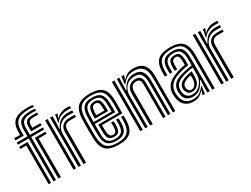

<svg xmlns="http://www.w3.org/2000/svg" viewBox="-64 -1412 2642 2023"><g transform="rotate(-30 1256.5 -400.0)"><path d="M151.5 0V-522H20V-548H151.2V-633Q151.2 -702.5 187.1 -732.8Q223 -763 306 -763Q332.8 -763 343.1 -762.6Q353.5 -762.2 365 -760V-738.5Q351.8 -738.8 340.8 -738.6Q329.8 -738.5 306 -738.5Q239 -738.5 210.1 -714.1Q181.2 -689.8 181.2 -633V-548H339V-522H181.5V0ZM92 0V-470H20V-496H122V0ZM211 0V-496H339V-470H242V0ZM20 -574V-600H91.2V-633Q91.2 -728.5 141.1 -769.8Q191 -811 306 -811Q331.8 -811 344.5 -809.2Q357.2 -807.5 365 -804V-782Q351.2 -785.2 339.8 -786.1Q328.2 -787 306 -787Q206.8 -787 164 -751.2Q121.2 -715.5 121.2 -633V-574ZM211 -574V-633Q211 -671 229.9 -693Q248.8 -715 306 -715Q325.8 -715 335.5 -715Q345.2 -715 365 -715V-691Q345.2 -691 335.5 -691Q325.8 -691 306 -691Q271.2 -691 256.2 -677.6Q241.2 -664.2 241.2 -633V-600H339V-574Z M456 0V-600H485.8L486 -528L480.5 -448.5H487.2Q512 -503 551.4 -527.1Q590.8 -551.2 645 -551.2Q659.5 -551.2 674.8 -550.5Q690 -549.8 696 -549V-523Q688.5 -523.8 671.6 -524.4Q654.8 -525 639.2 -525Q589.5 -525 555.2 -505.1Q521 -485.2 503.5 -453.4Q486 -421.5 486 -385.2V0ZM396 0V-600H426V0ZM516 0V-388Q516 -442.5 547.6 -469.2Q579.2 -496 625.2 -496Q643.2 -496 661.5 -496Q679.8 -496 696 -496V-469.8Q680 -470 660.8 -469.9Q641.5 -469.8 625.2 -469.8Q585.2 -469.8 566.4 -450.6Q547.5 -431.5 547.5 -391.2V0ZM501.5 -508.5 515.8 -577.5V-600H545.5L546 -596L526.8 -552H532.2Q553 -575.8 588.1 -589.6Q623.2 -603.5 659.2 -603.5Q667.5 -603.5 677.5 -602.9Q687.5 -602.2 696 -601V-575Q689 -576.2 680.4 -576.9Q671.8 -577.5 661.5 -577.5Q611.5 -577.5 573.8 -561.9Q536 -546.2 508.2 -508.5Z M943.8 10Q839.2 10 793.2 -31.9Q747.2 -73.8 741.8 -167.5Q740.8 -187 740.1 -223.2Q739.5 -259.5 739.5 -300.6Q739.5 -341.8 740.1 -377Q740.8 -412.2 741.8 -429.8Q748.2 -528.8 796.2 -569.4Q844.2 -610 941.8 -610Q1042.2 -610 1087.8 -569.6Q1133.2 -529.2 1137.8 -436Q1138.8 -415.2 1139.1 -392.9Q1139.5 -370.5 1139.4 -347.5Q1139.2 -324.5 1138.6 -301.9Q1138 -279.2 1136.8 -258H889.5Q889.8 -242.8 890 -226.4Q890.2 -210 890.6 -197.2Q891 -184.5 891.2 -179.8Q893.8 -143.8 905.6 -126.9Q917.5 -110 943.8 -110Q965.5 -110 975.9 -125.1Q986.2 -140.2 988 -175Q988.5 -182.5 988.2 -197.1Q988 -211.8 987 -233H1017Q1018 -213 1018.2 -197.4Q1018.5 -181.8 1018 -173.8Q1015.8 -126.8 998.4 -106.4Q981 -86 943.8 -86Q902 -86 882.8 -107Q863.5 -128 861 -176.2Q860.5 -187.5 860.1 -204Q859.8 -220.5 859.6 -240.5Q859.5 -260.5 859.5 -282H1108Q1108.8 -298.5 1109.1 -317.2Q1109.5 -336 1109.5 -355.9Q1109.5 -375.8 1109.1 -395.6Q1108.8 -415.5 1107.8 -434.5Q1103.8 -515.8 1065.4 -550.9Q1027 -586 941.8 -586Q858.5 -586 818 -550.2Q777.5 -514.5 771.8 -428Q770.5 -409.2 770 -373Q769.5 -336.8 769.5 -295.8Q769.5 -254.8 770.1 -220.4Q770.8 -186 771.5 -170.8Q776.5 -88.8 815 -51.4Q853.5 -14 943.8 -14Q1027.8 -14 1065.8 -50.1Q1103.8 -86.2 1107.8 -169Q1108.2 -180 1108.1 -191.1Q1108 -202.2 1107.6 -213Q1107.2 -223.8 1106.8 -233H1136.8Q1137.5 -219.8 1138 -202Q1138.5 -184.2 1137.8 -168Q1133.2 -72.5 1088.1 -31.2Q1043 10 943.8 10ZM943.8 -38Q872.2 -38 839 -68.8Q805.8 -99.5 801.5 -171.8Q800.5 -187.2 800 -221.2Q799.5 -255.2 799.5 -295.6Q799.5 -336 800 -371.8Q800.5 -407.5 801.8 -426.2Q806.8 -498.5 839 -530.2Q871.2 -562 941.8 -562Q1010 -562 1042.2 -532.8Q1074.5 -503.5 1077.8 -433.8Q1078.8 -414.2 1079.1 -392.9Q1079.5 -371.5 1079.5 -349.6Q1079.5 -327.8 1078.8 -306H829.8Q829.5 -264.5 829.5 -233.4Q829.5 -202.2 829.8 -174Q830.8 -114 857.1 -88Q883.5 -62 943.8 -62Q992.2 -62 1018.5 -85.2Q1044.8 -108.5 1047.8 -170.5Q1048.2 -184.5 1048 -200Q1047.8 -215.5 1046.8 -233H1076.8Q1077.5 -217.8 1078 -202Q1078.5 -186.2 1077.8 -169.8Q1074.5 -99.5 1043.2 -68.8Q1012 -38 943.8 -38ZM830 -330H1049.2Q1049.5 -349.5 1049.4 -366.8Q1049.2 -384 1048.9 -400.4Q1048.5 -416.8 1047.8 -433.2Q1045 -494.5 1017.4 -516.2Q989.8 -538 941.8 -538Q887.5 -538 861.6 -511.8Q835.8 -485.5 831.5 -424Q831.2 -417.8 830.8 -391.2Q830.2 -364.8 830 -330ZM859.8 -354Q860 -367.2 860.2 -380.9Q860.5 -394.5 860.9 -405.6Q861.2 -416.8 861.5 -422.2Q865 -471.5 883.8 -492.8Q902.5 -514 941.8 -514Q981.2 -514 998.6 -494Q1016 -474 1018 -430Q1018.5 -420 1018.9 -406.9Q1019.2 -393.8 1019.4 -379.9Q1019.5 -366 1019.5 -354ZM890 -378H989.2Q989.2 -386.2 989 -395.5Q988.8 -404.8 988.5 -413.6Q988.2 -422.5 988 -429Q986.5 -461 975.8 -475.5Q965 -490 941.8 -490Q917.5 -490 905.8 -474Q894 -458 891.5 -420.8Q891.2 -416.5 891 -410.5Q890.8 -404.5 890.5 -396.5Q890.2 -388.5 890 -378Z M1604 0V-405.8Q1604 -424.2 1602.4 -453.9Q1600.8 -483.5 1589 -513.5Q1577.2 -543.5 1547.9 -564Q1518.5 -584.5 1463 -584.5Q1413.5 -584.5 1380.6 -565.4Q1347.8 -546.2 1320.2 -508.5H1313.5L1323.8 -600H1353.5L1354 -590L1338.8 -552H1344.2Q1371 -581.5 1399.2 -596Q1427.5 -610.5 1472.8 -610.5Q1523.2 -610.5 1554.4 -595.1Q1585.5 -579.8 1602.1 -555.5Q1618.8 -531.2 1625.4 -503.9Q1632 -476.5 1632.9 -451.9Q1633.8 -427.2 1633.8 -411.8V0ZM1208 0V-600H1238V0ZM1328 0V-388Q1328 -423.8 1341.1 -449.5Q1354.2 -475.2 1378.2 -489.1Q1402.2 -503 1434.8 -503Q1467.2 -503 1484 -490.8Q1500.8 -478.5 1507.1 -460.4Q1513.5 -442.2 1514 -424Q1514.5 -405.8 1514.5 -393.8V0H1484.5V-392Q1484.5 -406.5 1483.8 -426.5Q1483 -446.5 1472 -461.6Q1461 -476.8 1430.2 -476.8Q1408.8 -476.8 1392.8 -467.4Q1376.8 -458 1368 -439.1Q1359.2 -420.2 1359.2 -391.2V0ZM1268 0V-600H1297.8L1292.5 -448.5H1299.2Q1323.8 -502.2 1361.2 -530.4Q1398.8 -558.5 1453.8 -558Q1516.5 -557.5 1545.2 -519.2Q1574 -481 1574 -403.8V0H1544V-399.8Q1544 -458.2 1523.5 -495.1Q1503 -532 1442.5 -532Q1396.5 -532 1364.1 -511.4Q1331.8 -490.8 1314.9 -457.4Q1298 -424 1298 -385.2V0Z M2083.2 0V-404Q2083.2 -501.5 2046 -543.8Q2008.8 -586 1922.2 -586Q1833.2 -586 1793.5 -550.9Q1753.8 -515.8 1750.2 -434.8Q1749.8 -419.5 1749.6 -402.8Q1749.5 -386 1751 -369.2H1721.2Q1719.8 -387 1719.6 -401.4Q1719.5 -415.8 1720.2 -436Q1724 -530 1771.5 -570Q1819 -610 1922.2 -610Q1990.8 -610 2032.8 -589.1Q2074.8 -568.2 2094 -523Q2113.2 -477.8 2113.2 -404V0ZM1881.8 -60Q1920.5 -60 1952.2 -82.6Q1984 -105.2 2003 -140.8Q2022 -176.2 2022 -214.8V-305Q1994.5 -303.2 1960.4 -296.1Q1926.2 -289 1892.8 -278Q1846 -262.5 1819.2 -238Q1792.5 -213.5 1789.8 -169.5Q1789.5 -162.8 1790.1 -155.9Q1790.8 -149 1791 -144.8Q1794.5 -104 1818 -82Q1841.5 -60 1881.8 -60ZM1889.5 -86Q1858.5 -86 1842.1 -105.1Q1825.8 -124.2 1820.8 -147.5Q1820.2 -150.5 1819.8 -157Q1819.2 -163.5 1819.5 -166.5Q1822.2 -201 1842.4 -221.1Q1862.5 -241.2 1901.8 -255Q1921.5 -262 1945.5 -267.9Q1969.5 -273.8 1992.2 -277V-212Q1992.2 -176.5 1980.1 -147.9Q1968 -119.2 1945 -102.6Q1922 -86 1889.5 -86ZM1894 -109.5Q1915.8 -109.5 1931 -122.5Q1946.2 -135.5 1954.2 -158Q1962.2 -180.5 1962.2 -209.2V-246.5Q1944 -242.2 1931.1 -238.5Q1918.2 -234.8 1911.2 -232Q1878 -218.2 1864.1 -204Q1850.2 -189.8 1849.8 -166.8Q1849.8 -162 1849.8 -158.1Q1849.8 -154.2 1850.8 -150Q1853.8 -137.8 1863.6 -123.6Q1873.5 -109.5 1894 -109.5ZM1851.5 10.5Q1786.8 10.5 1747.1 -26.8Q1707.5 -64 1701.2 -137Q1700.5 -146.2 1700 -159.4Q1699.5 -172.5 1700.2 -180.2Q1705.5 -241.8 1743.6 -280.6Q1781.8 -319.5 1864 -346.8Q1883.2 -353.2 1896.9 -357.2Q1910.5 -361.2 1925.5 -364.5Q1940.5 -367.8 1963.2 -371.5V-404.2Q1963.2 -450.2 1953.9 -470.1Q1944.5 -490 1922.2 -490Q1895 -490 1883.1 -475.6Q1871.2 -461.2 1870 -429.5Q1869.8 -424.2 1869.5 -406Q1869.2 -387.8 1870 -369.2H1840.2Q1839.2 -391.5 1839.6 -406.9Q1840 -422.2 1840.2 -432.8Q1842.2 -479 1863 -496.5Q1883.8 -514 1922.2 -514Q1960.8 -514 1977 -488.5Q1993.2 -463 1993.2 -404.2V-350.8Q1956.2 -345.2 1929.5 -339.1Q1902.8 -333 1873.8 -324Q1800 -300.8 1767.5 -266Q1735 -231.2 1730.2 -177.8Q1729.8 -170.5 1730.1 -159.2Q1730.5 -148 1731.2 -139.5Q1736.5 -77.2 1770.5 -45Q1804.5 -12.8 1861.2 -12.8Q1913.5 -12.8 1945.8 -35.9Q1978 -59 2000 -91.5H2006.8L1996.5 -22.5V0H1966.8L1966.2 -4L1981.5 -48H1976Q1949.5 -18.5 1923.2 -4Q1897 10.5 1851.5 10.5ZM2023.2 0.2V-72L2027.8 -151.5H2021Q1997 -98.2 1961.8 -67.2Q1926.5 -36.2 1870.5 -36.5Q1824.8 -36.8 1795.1 -62.8Q1765.5 -88.8 1761 -142.2Q1760.8 -147.2 1760.1 -157.6Q1759.5 -168 1760 -174.5Q1764.2 -221.8 1792.4 -252.2Q1820.5 -282.8 1883.2 -301Q1909 -308.5 1933.5 -314.1Q1958 -319.8 1980.6 -323.5Q2003.2 -327.2 2023.2 -329V-404Q2023.2 -475.8 2000 -506.9Q1976.8 -538 1922.2 -538Q1865 -538 1838.8 -513.6Q1812.5 -489.2 1810.2 -433.5Q1809.8 -419 1809.5 -403Q1809.2 -387 1810.5 -369.2H1780.8Q1779.5 -388.5 1779.6 -404.4Q1779.8 -420.2 1780.2 -434Q1783 -502.5 1816 -532.2Q1849 -562 1922.2 -562Q1992.5 -562 2022.9 -525.4Q2053.2 -488.8 2053.2 -404V0.2Z M2253.2 0V-600H2283L2283.2 -528L2277.8 -448.5H2284.5Q2309.2 -503 2348.6 -527.1Q2388 -551.2 2442.2 -551.2Q2456.8 -551.2 2472 -550.5Q2487.2 -549.8 2493.2 -549V-523Q2485.8 -523.8 2468.9 -524.4Q2452 -525 2436.5 -525Q2386.8 -525 2352.5 -505.1Q2318.2 -485.2 2300.8 -453.4Q2283.2 -421.5 2283.2 -385.2V0ZM2193.2 0V-600H2223.2V0ZM2313.2 0V-388Q2313.2 -442.5 2344.9 -469.2Q2376.5 -496 2422.5 -496Q2440.5 -496 2458.8 -496Q2477 -496 2493.2 -496V-469.8Q2477.2 -470 2458 -469.9Q2438.8 -469.8 2422.5 -469.8Q2382.5 -469.8 2363.6 -450.6Q2344.8 -431.5 2344.8 -391.2V0ZM2298.8 -508.5 2313 -577.5V-600H2342.8L2343.2 -596L2324 -552H2329.5Q2350.2 -575.8 2385.4 -589.6Q2420.5 -603.5 2456.5 -603.5Q2464.8 -603.5 2474.8 -602.9Q2484.8 -602.2 2493.2 -601V-575Q2486.2 -576.2 2477.6 -576.9Q2469 -577.5 2458.8 -577.5Q2408.8 -577.5 2371 -561.9Q2333.2 -546.2 2305.5 -508.5Z"/></g></svg>

Font: Big Shoulders Inline Display Thin Black
Style: Regular
Weight: 900
Version: Version 2.002